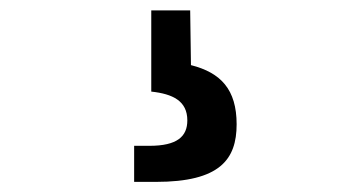

<svg xmlns="http://www.w3.org/2000/svg" viewBox="-20 -44 660 370"><path d="M238.5 306.5H280.5C403.5 306.5 436 263.5 436 195.5C436 128.5 405.5 96 348 81.5L346.5 -24H271.5V132.5C313 137 341 150.5 341 188C341 219 321.5 237 268 237H238.5Z"/></svg>

Font: Monaspace Argon SemiBold
Style: Regular
Weight: 600
Designer: Riley Cran & the Lettermatic Team
Foundry: Lettermatic
Version: Version 1.000 (Monaspace Argon)